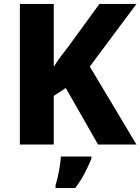

<svg xmlns="http://www.w3.org/2000/svg" viewBox="-20 -734 713 975"><path d="M673 0H478L314 -287L253 -247V0H81V-714H253V-395Q269 -421 288 -446.5Q307 -472 326 -496L485 -714H673L436 -396ZM444 72Q429 109 410 145.5Q391 182 362 221H262V207Q268 187 274 160.5Q280 134 284 107.5Q288 81 289 61H444Z"/></svg>

Font: Noto Sans Syriac ExtraBold
Style: Regular
Weight: 800
Designer: Patrick Giasson and the Monotype Design Team
Foundry: Monotype Imaging Inc.
Version: Version 3.000; ttfautohint (v1.8.4.7-5d5b)